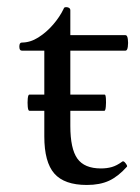

<svg xmlns="http://www.w3.org/2000/svg" viewBox="-20 -515 399 546"><path d="M227 11Q163 11 134.5 -21.5Q106 -54 106 -127V-371H42Q35 -371 35 -382.5Q35 -394 42 -394Q66 -394 89 -408.5Q112 -423 131 -445Q150 -467 161 -490Q162 -494 166 -494.5Q170 -495 173 -494Q180 -492 180 -486V-415H337Q342 -415 343.5 -404Q345 -393 343.5 -382Q342 -371 337 -371H180V-157Q180 -92 200 -64Q220 -36 267 -36Q284 -36 298 -40Q312 -44 327 -55Q331 -59 337 -51Q343 -43 341 -41Q316 -13 290 -1Q264 11 227 11ZM63.5 -200Q60 -200 58.9 -211.5Q57.9 -223 58.9 -234.5Q60 -246 63.5 -246H277.7Q280.5 -246 281.2 -234.5Q281.9 -223 280.9 -211.5Q279.8 -200 277 -200Z"/></svg>

Font: Junicode SmExp
Style: Regular
Weight: 400
Width: 6
Designer: Peter S. Baker
Version: Version 2.205; ttfautohint (v1.8.4)